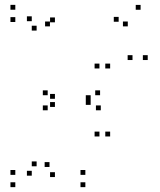

<svg xmlns="http://www.w3.org/2000/svg" viewBox="-20 -760 660 790"><path d="M331.2 10V-10H311.2V10ZM331.2 -40.5V-60.5H311.2V-40.5ZM183.7 -73V-93H163.7V-73ZM206 -31.5V-51.5H186V-31.5ZM206 -320V-340H186V-320ZM176.2 -306.2V-326.2H156.2V-306.2ZM394.7 -306.2V-326.2H374.7V-306.2ZM353 -328.5V-348.5H333V-328.5ZM389.2 -198.5V-218.5H369.2V-198.5ZM433.2 -198.5V-218.5H413.2V-198.5ZM433.2 -478.3V-498.3H413.2V-478.3ZM389.2 -478.3V-498.3H369.2V-478.3ZM353 -348.2V-368.2H333V-348.2ZM391.8 -368.2V-388.2H371.8V-368.2ZM176.2 -368.2V-388.2H156.2V-368.2ZM206 -353.5V-373.5H186V-353.5ZM206 -668.2V-688.2H186V-668.2ZM185.5 -651.5V-671.5H165.5V-651.5ZM505.8 -651.5V-671.5H485.8V-651.5ZM468.2 -670.5V-690.5H448.2V-670.5ZM525.2 -513V-533H505.2V-513ZM587.8 -513V-533H567.8V-513ZM558.5 -719.8V-739.8H538.5V-719.8ZM43 -720V-740H23V-720ZM43 -669.5V-689.5H23V-669.5ZM130.7 -634.2V-654.2H110.7V-634.2ZM110.7 -672.8V-692.8H90.7V-672.8ZM110.7 -37.2V-57.2H90.7V-37.2ZM130.7 -75.8V-95.8H110.7V-75.8ZM43 -40.5V-60.5H23V-40.5ZM43 10V-10H23V10Z"/></svg>

Font: Monaspace Xenon Dots Var
Style: Regular
Weight: 400
Designer: Riley Cran and the Lettermatic Team
Version: Version 1.100 (Monaspace Xenon Dots)